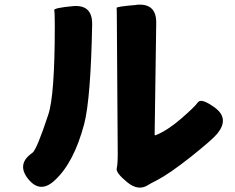

<svg xmlns="http://www.w3.org/2000/svg" viewBox="-20 -786 1040 848"><path d="M636 30Q592 60 542 19Q491 -23 495.5 -42Q500 -61 500 -106L496 -707Q496 -745 495 -751Q494 -757 580 -764L585 -765Q671 -772 670 -685L663 -192Q663 -187 668 -189Q720 -210 779.5 -261.5Q839 -313 854 -334Q869 -355 931 -309Q993 -262 940 -196Q919 -170 820 -91Q727 -18 675 9Q640 27 636 30ZM220 12Q157 70 104 4Q52 -62 123 -111Q142 -124 193 -279Q222 -364 222 -670Q222 -731 219.5 -741Q217 -751 303 -759Q388 -766 387 -679Q381 -352 352 -239Q306 -65 220 12Z"/></svg>

Font: Resource Han Rounded TW Heavy
Style: Regular
Weight: 900
Designer: Cyano Hao (round all glyphs); Ryoko NISHIZUKA 西塚涼子 (kana, bopomofo & ideographs); Paul D. Hunt (Latin, Greek & Cyrillic)
Foundry: Cyano Hao
Version: 0.990